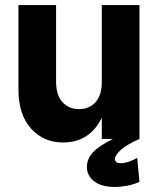

<svg xmlns="http://www.w3.org/2000/svg" viewBox="-20 -550 625 760"><path d="M230 14Q152 14 102.5 -41.5Q53 -97 53 -196V-530H202V-226Q202 -173 227.5 -145.5Q253 -118 293 -118Q333 -118 358 -145.5Q383 -173 383 -226H410Q410 -150 388 -96Q366 -42 325.5 -14Q285 14 230 14ZM383 0V-530H532V0ZM435 190Q381 190 352.5 167.5Q324 145 324 111Q324 79 347.5 53.5Q371 28 427 0H532Q480 23 457.5 44Q435 65 435 79Q435 96 458 96Q472 96 490 90Q508 84 523 75L532 170Q510 180 484 185Q458 190 435 190Z"/></svg>

Font: Radio Canada Big
Style: Bold
Weight: 700
Designer: Étienne Aubert Bonn
Foundry: Coppers and Brasses
Version: Version 1.001